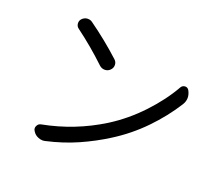

<svg xmlns="http://www.w3.org/2000/svg" viewBox="-120 -893 1240 1078"><g transform="rotate(20 500.0 -353.5)"><path d="M204.1 -647.5Q190.4 -657.2 189 -673.8Q187.5 -690.4 198.2 -702.1Q210.9 -715.8 228.5 -717.8Q231.4 -717.8 234.4 -717.8Q249 -717.8 260.7 -709Q360.4 -637.7 449.2 -556.6Q463.9 -543.9 463.9 -525.4Q463.9 -506.8 450.2 -494.1Q437.5 -481.4 418.9 -481.4Q400.4 -481.4 386.7 -494.1Q297.9 -578.1 204.1 -647.5ZM242.2 8.8Q234.4 10.7 226.6 10.7Q212.9 10.7 200.2 4.9Q179.7 -2.9 168 -22.5Q162.1 -30.3 162.1 -39.1Q162.1 -45.9 165 -51.8Q171.9 -68.4 189.5 -71.3Q377.9 -107.4 541 -209Q638.7 -270.5 720.2 -357.4Q801.8 -444.3 852.5 -534.2Q860.4 -546.9 876 -547.9Q876 -547.9 877 -547.9Q891.6 -547.9 899.4 -534.2Q911.1 -512.7 911.1 -492.2Q911.1 -470.7 898.4 -450.2Q841.8 -360.4 762.7 -278.8Q683.6 -197.3 586.9 -136.7Q511.7 -88.9 426.8 -51.3Q341.8 -13.7 242.2 8.8Z"/></g></svg>

Font: Gen Jyuu GothicX Regular
Style: Regular
Weight: 400
Designer: [Source Han Sans]
Ryoko NISHIZUKA  (kana & ideographs); Paul D. Hunt (Latin, Greek & Cyrillic); Wenlong ZHANG  (bopomofo
Version: Version 1.002.20150607